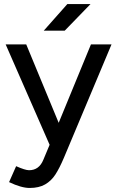

<svg xmlns="http://www.w3.org/2000/svg" viewBox="-20 -720 581 952"><path d="M25 183 60 104Q105 124 124 124Q174 124 195 72L226 -2L8 -500H110L271 -111L431 -500H533L297 62Q275 114 254.5 145.5Q234 177 203.5 194.5Q173 212 127 212Q86 212 25 183ZM314 -700H429L301 -568H197Z"/></svg>

Font: Oak Sans Medium
Style: Regular
Weight: 500
Designer: Erik Kennedy, Walven
Foundry: Erik Kennedy, Walven
Version: Version 1.000